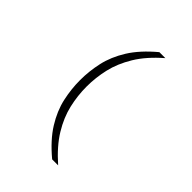

<svg xmlns="http://www.w3.org/2000/svg" viewBox="-244 -864 1089 1089"><g transform="rotate(45 300.0 -320.0)"><path d="M379 110Q294 39 249.5 -32.5Q205 -104 189 -176Q173 -248 173 -320Q173 -392 189 -464Q205 -536 249.5 -607.5Q294 -679 379 -750H427Q345 -679 301.5 -607Q258 -535 241.5 -463.5Q225 -392 225 -320Q225 -248 241.5 -176.5Q258 -105 301.5 -33.5Q345 38 427 110Z"/></g></svg>

Font: Geist Mono ExtraLight
Style: Regular
Weight: 200
Monospace: yes
Designer: Basement.studio, Andrés Briganti, Mateo Zaragoza
Foundry: Basement.studio, Vercel, Andrés Briganti, Guido Ferreyra, Mateo Zaragoza
Version: Version 1.500; ttfautohint (v1.8.4.7-5d5b)